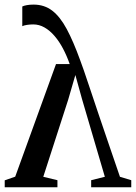

<svg xmlns="http://www.w3.org/2000/svg" viewBox="-26 -794 576 814"><path d="M116.5 -774.5Q162 -774.5 195.5 -748.8Q229 -723 257 -670.8Q285 -618.5 314 -538.5Q318 -528.5 329 -496.8Q340 -465 356 -417Q372 -369 392.2 -309Q412.5 -249 435.5 -181.8Q458.5 -114.5 482.5 -44.5L530.5 -30V0H360.5V-30L418.5 -44.5L322 -373L293.5 -476L263 -371L157.5 -44.5L217.5 -30V0H-6V-29.5L38.5 -45L211.5 -522.5H269.5Q257 -558 241 -588.2Q225 -618.5 205.2 -641.5Q185.5 -664.5 162.8 -677.5Q140 -690.5 115 -690.5Q101.5 -690.5 88.5 -688.5Q75.5 -686.5 68.5 -683V-766.5Q75.5 -770 87.8 -772.2Q100 -774.5 116.5 -774.5Z"/></svg>

Font: Merriweather 96pt Medium
Style: Regular
Weight: 500
Version: Version 2.100